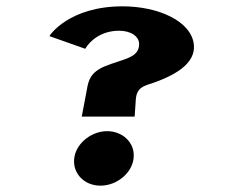

<svg xmlns="http://www.w3.org/2000/svg" viewBox="-20 -586 710 606"><path d="M215 -91C206 -43 243 0 297 0C351 0 400 -43 402 -91C405 -136 367 -172 318 -172C270 -172 223 -136 215 -91ZM249 -432C263 -456 298 -489 356 -489C393 -489 421 -471 419 -444C417 -402 367 -400 309 -376C266 -357 259 -333 254 -302L238 -218H405L408 -262C409 -287 412 -307 444 -318C533 -346 597 -385 592 -444C585 -519 480 -566 367 -566C198 -566 137 -475 136 -472Z"/></svg>

Font: Hussar Milosc
Style: Bold
Weight: 700
Foundry: Cannot Into Space Fonts
Version: Version 1.02